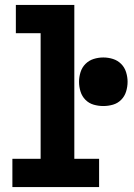

<svg xmlns="http://www.w3.org/2000/svg" viewBox="-20 -755 540 775"><path d="M30 0V-114H144V-621H44V-735H280V-114H380V0ZM397 -327Q377 -327 358 -332.5Q339 -338 325 -352Q311 -366 305 -385.5Q299 -405 299 -425Q299 -444 305 -463.5Q311 -483 325 -497Q339 -511 358 -517Q377 -523 397 -523Q417 -523 436 -517Q455 -511 469 -497Q483 -483 489 -463.5Q495 -444 495 -425Q495 -405 489 -385.5Q483 -366 469 -352Q455 -338 436 -332.5Q417 -327 397 -327Z"/></svg>

Font: Iosevka Curly Heavy
Style: Regular
Weight: 900
Monospace: yes
Designer: Belleve Invis
Foundry: Belleve Invis
Version: Version 22.1.2; ttfautohint (v1.8.4)